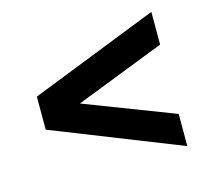

<svg xmlns="http://www.w3.org/2000/svg" viewBox="-73 -558 673 614"><g transform="rotate(-15 263.5 -251.0)"><path d="M51.8 -196.3V-305.7L475.6 -472.7V-364.3L86.9 -212.9V-284.2L475.6 -134.8V-28.3Z"/></g></svg>

Font: Crimson Pro Black
Style: Regular
Weight: 900
Designer: Jacques Le Bailly
Foundry: Baron von Fonthausen
Version: Version 1.003